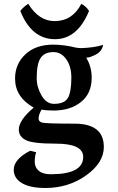

<svg xmlns="http://www.w3.org/2000/svg" viewBox="-20 -714 611 996"><path d="M259.8 -175.3Q313.5 -175.3 331.8 -205.3Q350.1 -235.4 350.1 -312Q350.1 -369.6 323.7 -406.7Q297.4 -443.8 257.8 -443.8Q211.4 -443.8 190.9 -413.6Q170.4 -383.3 170.4 -308.6Q170.4 -261.7 195.6 -218.5Q220.7 -175.3 259.8 -175.3ZM215.3 261.2Q135.7 261.2 93.5 235.8Q51.3 210.4 51.3 167Q51.3 111.8 136.7 67.9L167.5 75.7Q160.2 96.7 160.2 125.5Q160.2 154.3 181.2 172.1Q202.1 189.9 243.2 189.9Q411.6 189.9 411.6 100.1Q411.6 31.2 270.5 31.2Q149.4 31.2 113.5 12.7Q77.6 -5.9 77.6 -42Q77.6 -90.3 154.8 -155.8Q58.1 -210.4 58.1 -306.6Q58.1 -381.8 111.6 -432.1Q165 -482.4 255.9 -482.4Q311 -482.4 372.1 -467.3Q389.2 -464.4 403.3 -464.4Q473.1 -467.3 515.1 -481.4Q508.8 -447.3 477.1 -430.9Q445.3 -414.6 427.2 -414.6Q455.6 -369.1 455.6 -310.1Q455.6 -229.5 400.4 -185.1Q345.2 -140.6 258.3 -140.6Q220.2 -140.6 195.8 -145.5Q180.2 -119.6 180.2 -98.6Q180.2 -83.5 197.8 -78.1Q215.3 -72.8 366.9 -72.5Q518.6 -72.3 518.6 48.3Q518.6 130.4 426.8 195.8Q335 261.2 215.3 261.2ZM265.1 -510.7Q143.6 -510.7 85.4 -657.2Q101.6 -678.2 126.5 -694.3Q181.6 -604.5 263.2 -604.5Q355.5 -604.5 401.9 -694.3Q427.2 -680.7 441.9 -657.2Q381.3 -510.7 265.1 -510.7Z"/></svg>

Font: Kelvinch
Style: Bold
Weight: 700
Designer: Paul James Miller
Foundry: High-Logic / Made with FontCreator
Version: Version 3.501;March 28, 2021;FontCreator 13.0.0.2683 64-bit